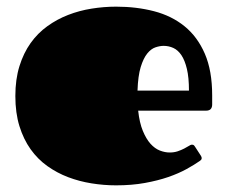

<svg xmlns="http://www.w3.org/2000/svg" viewBox="-20 -537 680 574"><path d="M487.3 -81.1Q500.5 -81.1 511.2 -84.7Q522 -88.4 530.5 -92.8Q539.1 -97.2 544.7 -100.8Q550.3 -104.5 553.2 -104.5Q557.6 -104.5 559.3 -103Q561 -101.6 563.5 -97.7L580.6 -71.3Q583 -67.4 583 -64.5Q583 -61 581.1 -59.1Q579.1 -57.1 577.1 -55.7Q561 -44.4 537.6 -31.5Q514.2 -18.6 483.2 -7.8Q452.1 2.9 413.1 10Q374 17.1 327.1 17.1Q290.5 17.1 253.9 11.2Q217.3 5.4 183.8 -7.3Q150.4 -20 121.6 -40.5Q92.8 -61 71.5 -90.8Q50.3 -120.6 38.1 -159.9Q25.9 -199.2 25.9 -250Q25.9 -299.8 38.1 -339.1Q50.3 -378.4 71.5 -408.2Q92.8 -438 121.6 -458.7Q150.4 -479.5 183.8 -492.4Q217.3 -505.4 253.9 -511.2Q290.5 -517.1 327.1 -517.1Q388.2 -517.1 440.7 -503.4Q493.2 -489.7 531.7 -458.5Q570.3 -427.2 592.3 -376.5Q614.3 -325.7 614.3 -252V-224.6Q614.3 -215.8 609.9 -210.9Q605.5 -206.1 595.2 -206.1H393.1Q397 -169.9 407 -145.8Q417 -121.6 429.9 -107.2Q442.9 -92.8 458 -86.9Q473.1 -81.1 487.3 -81.1ZM544.9 -266.1Q544.9 -305.2 538.8 -330.8Q532.7 -356.4 522.5 -371.8Q512.2 -387.2 498.3 -393.6Q484.4 -399.9 469.2 -399.9Q458 -399.9 444.8 -395.5Q431.6 -391.1 420.2 -377Q408.7 -362.8 400.6 -336.4Q392.6 -310.1 391.1 -266.1Z"/></svg>

Font: Fascinate
Style: Regular
Weight: 900
Designer: Astigmatic (AOETI)
Foundry: Astigmatic (AOETI)
Version: Version 1.000